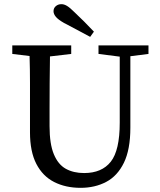

<svg xmlns="http://www.w3.org/2000/svg" viewBox="-20 -887 767 922"><path d="M453 -628V-669H693V-628L606 -617V-274Q606 -169 575 -105.5Q544 -42 490 -13.5Q436 15 367 15Q295 15 240 -13Q185 -41 154.5 -100Q124 -159 124 -252V-360Q124 -425 124 -489.5Q124 -554 122 -618L39 -628V-669H322V-628L220 -616Q219 -553 218.5 -489Q218 -425 218 -360V-281Q218 -196 238.5 -146.5Q259 -97 296 -76.5Q333 -56 384 -56Q469 -56 512 -110.5Q555 -165 555 -298V-615ZM431 -735 413 -710Q381 -727 349.5 -744Q318 -761 287 -777Q259 -793 248 -806.5Q237 -820 237 -833Q237 -848 248 -857.5Q259 -867 275 -867Q288 -867 302 -858.5Q316 -850 337 -829Q386 -783 431 -735Z"/></svg>

Font: Source Serif Pro
Style: Regular
Weight: 400
Designer: Frank Grießhammer
Foundry: Adobe Systems Incorporated
Version: Version 3.001;hotconv 1.0.111;makeotfexe 2.5.65597